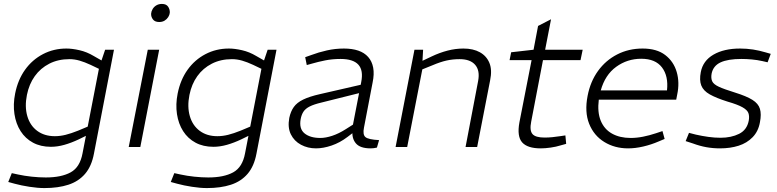

<svg xmlns="http://www.w3.org/2000/svg" viewBox="-20 -748 3954 977"><path d="M206 209Q172 209 130 202.5Q88 196 55 187L22 178L40 133L72 140Q104 147 141.5 151Q179 155 213 155Q292 155 339.5 129Q387 103 400 32L487 -417L492 -427L515 -495H560L458 34Q446 98 413 136.5Q380 175 328 192Q276 209 206 209ZM239 -1Q187 -1 148 -22Q109 -43 85 -80.5Q61 -118 53.5 -167.5Q46 -217 57 -272Q71 -342 107.5 -393Q144 -444 198.5 -472.5Q253 -501 318 -501Q347 -501 384.5 -492.5Q422 -484 457 -463L506 -435L487 -396L441 -418Q411 -432 385 -439.5Q359 -447 333 -447Q276 -447 231 -424Q186 -401 157 -360.5Q128 -320 117 -265Q105 -205 119 -157Q133 -109 169.5 -82Q206 -55 259 -55Q286 -55 314 -62Q342 -69 377 -83L427 -104L434 -65L381 -39Q343 -21 307.5 -11Q272 -1 239 -1Z M635 0 732 -495H790L694 0ZM790 -636Q768 -636 758 -649.5Q748 -663 749 -679Q750 -691 757 -702.5Q764 -714 776 -721Q788 -728 804 -728Q826 -728 835.5 -714Q845 -700 844 -683Q843 -672 836 -661Q829 -650 817.5 -643Q806 -636 790 -636Z M1033 209Q999 209 957 202.5Q915 196 882 187L849 178L867 133L899 140Q931 147 968.5 151Q1006 155 1040 155Q1119 155 1166.5 129Q1214 103 1227 32L1314 -417L1319 -427L1342 -495H1387L1285 34Q1273 98 1240 136.5Q1207 175 1155 192Q1103 209 1033 209ZM1066 -1Q1014 -1 975 -22Q936 -43 912 -80.5Q888 -118 880.5 -167.5Q873 -217 884 -272Q898 -342 934.5 -393Q971 -444 1025.5 -472.5Q1080 -501 1145 -501Q1174 -501 1211.5 -492.5Q1249 -484 1284 -463L1333 -435L1314 -396L1268 -418Q1238 -432 1212 -439.5Q1186 -447 1160 -447Q1103 -447 1058 -424Q1013 -401 984 -360.5Q955 -320 944 -265Q932 -205 946 -157Q960 -109 996.5 -82Q1033 -55 1086 -55Q1113 -55 1141 -62Q1169 -69 1204 -83L1254 -104L1261 -65L1208 -39Q1170 -21 1134.5 -11Q1099 -1 1066 -1Z M1898 3Q1890 5 1882 6Q1874 7 1866 7Q1812 7 1790.5 -19Q1769 -45 1774 -86L1773 -98L1818 -330Q1830 -390 1803.5 -419Q1777 -448 1713 -448Q1671 -448 1634 -440.5Q1597 -433 1570 -425L1541 -417L1533 -457L1564 -468Q1601 -482 1643.5 -491.5Q1686 -501 1730 -501Q1772 -501 1803 -490.5Q1834 -480 1853.5 -458Q1873 -436 1879 -403.5Q1885 -371 1876 -328L1832 -98Q1825 -63 1839.5 -50.5Q1854 -38 1909 -35ZM1588 7Q1546 7 1511.5 -11.5Q1477 -30 1460 -64.5Q1443 -99 1452 -148Q1459 -181 1475 -203.5Q1491 -226 1523 -241.5Q1555 -257 1608 -269L1839 -322L1831 -280L1615 -226Q1577 -217 1555.5 -206Q1534 -195 1524 -179.5Q1514 -164 1510 -142Q1501 -93 1529.5 -69.5Q1558 -46 1610 -46Q1637 -46 1670.5 -57Q1704 -68 1740 -91L1800 -129L1802 -92L1748 -51Q1710 -22 1667.5 -7.5Q1625 7 1588 7Z M1993 0 2089 -495H2133L2129 -424L2118 -433L2177 -461Q2217 -480 2257.5 -490.5Q2298 -501 2338 -501Q2388 -501 2422 -482Q2456 -463 2470.5 -427.5Q2485 -392 2474 -339L2408 0H2349L2413 -336Q2423 -389 2398 -418Q2373 -447 2319 -447Q2284 -447 2252.5 -440Q2221 -433 2181 -416L2129 -395L2052 0Z M2732 7Q2664 7 2637 -23.5Q2610 -54 2623 -125L2685 -442H2573L2581 -482L2695 -495L2718 -616L2784 -650L2754 -495H2945L2934 -442H2743L2683 -129Q2674 -84 2689.5 -66Q2705 -48 2751 -48Q2772 -48 2790.5 -50Q2809 -52 2830 -55L2857 -59L2861 -16L2832 -8Q2810 -1 2782 3Q2754 7 2732 7Z M3176 7Q3108 7 3055 -25.5Q3002 -58 2978 -118Q2954 -178 2970 -260Q2984 -333 3023 -387Q3062 -441 3120.5 -471Q3179 -501 3250 -501Q3322 -501 3365 -468Q3408 -435 3423.5 -381.5Q3439 -328 3426 -267L3421 -241H3027Q3019 -177 3037 -133.5Q3055 -90 3094.5 -68Q3134 -46 3189 -46Q3220 -46 3252.5 -52.5Q3285 -59 3318 -70L3351 -81L3362 -41L3331 -28Q3294 -12 3253.5 -2.5Q3213 7 3176 7ZM3037 -288H3374Q3382 -361 3348.5 -405Q3315 -449 3243 -449Q3172 -449 3115.5 -408Q3059 -367 3037 -288Z M3644 7Q3608 7 3574.5 1Q3541 -5 3506 -18L3469 -30L3486 -72L3521 -63Q3552 -56 3584 -51.5Q3616 -47 3646 -47Q3701 -47 3741 -67Q3781 -87 3790 -134Q3794 -156 3788.5 -172Q3783 -188 3758.5 -202Q3734 -216 3682 -231Q3625 -249 3592 -267.5Q3559 -286 3548.5 -313Q3538 -340 3546 -381Q3557 -439 3610.5 -470Q3664 -501 3746 -501Q3780 -501 3812 -496Q3844 -491 3874 -482L3902 -474L3886 -431L3860 -437Q3833 -443 3805.5 -445.5Q3778 -448 3753 -448Q3684 -448 3646.5 -430.5Q3609 -413 3601 -373Q3597 -350 3604 -334.5Q3611 -319 3638 -306.5Q3665 -294 3720 -277Q3778 -259 3808.5 -240Q3839 -221 3847 -194Q3855 -167 3847 -126Q3839 -80 3810 -50Q3781 -20 3738.5 -6.5Q3696 7 3644 7Z"/></svg>

Font: REM ExtraLight
Style: Italic
Weight: 250
Italic angle: -11°
Designer: Octavio Pardo
Foundry: Ashler Design
Version: Version 1.005;gftools[0.9.28]